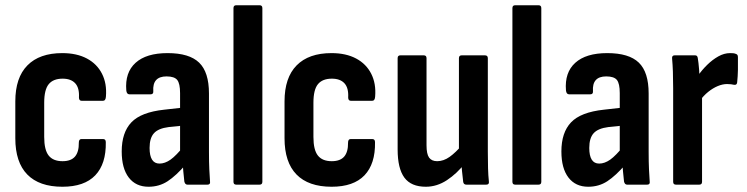

<svg xmlns="http://www.w3.org/2000/svg" viewBox="-20 -703 2845 731"><path d="M217.6 8Q129.4 8 83.9 -38.6Q38.3 -85.3 38.3 -176.7V-317Q38.3 -407.4 84.4 -454.1Q130.4 -500.8 217.1 -500.8Q272.3 -500.8 310.9 -480.2Q349.4 -459.6 368.3 -422.3Q387.3 -385 383.3 -335.6Q382.4 -319.2 371.9 -319.2H291Q280.6 -319.2 280.6 -332.1Q282.6 -368.2 266.5 -385.8Q250.3 -403.5 218.5 -403.5Q182.7 -403.5 165.5 -382.5Q148.3 -361.5 148.3 -312.1V-181.6Q148.3 -132.2 165.3 -110.8Q182.2 -89.3 218.1 -89.3Q250.3 -89.3 265.5 -106.9Q280.6 -124.5 280.1 -159.6Q280.1 -173.6 290 -173.6H372.4Q382.8 -173.6 382.8 -161.7Q384.3 -79.1 342.7 -35.5Q301.1 8 217.6 8Z M693.3 0Q684.9 0 681.9 -11.5Q680.4 -25 677.9 -50.6Q675.4 -76.2 674.4 -96.6L665.6 -119.4V-348.5Q665.6 -384.8 654.8 -398.5Q643.9 -412.1 614.1 -412.1Q559.6 -412.1 563.6 -355.3Q564.5 -343.9 553.2 -343.9H472.8Q462.3 -343.9 460.8 -358.9Q455.3 -427 496.2 -463.9Q537 -500.8 618 -500.8Q700.6 -500.8 738.1 -464.6Q775.6 -428.5 775.6 -347.1V-124.8Q775.6 -84.8 776.9 -58.1Q778.1 -31.3 779.6 -12.4Q781.6 0 770.2 0ZM545.6 8Q497.2 8 470.3 -27Q443.4 -61.9 443.4 -126.4Q443.4 -198.4 480.1 -237.1Q516.8 -275.9 605.2 -285.4L676.6 -293.4L676.2 -224.8L622.2 -219.2Q582.8 -214.2 566.2 -195.8Q549.5 -177.4 549.5 -139.6Q549.5 -110.4 558.8 -95.3Q568.2 -80.2 587.3 -80.2Q607.9 -80.2 629.3 -95.2Q650.7 -110.3 681 -148.1L687.8 -77.4Q650.3 -33.9 618.1 -12.9Q586 8 545.6 8Z M879.3 0Q868.9 0 868.9 -10.9V-672.1Q868.9 -683 879.3 -683H968.5Q978.9 -683 978.9 -672.1V-10.9Q978.9 0 968.5 0Z M1242.6 8Q1154.4 8 1108.9 -38.6Q1063.3 -85.3 1063.3 -176.7V-317Q1063.3 -407.4 1109.4 -454.1Q1155.4 -500.8 1242.1 -500.8Q1297.3 -500.8 1335.9 -480.2Q1374.4 -459.6 1393.3 -422.3Q1412.3 -385 1408.3 -335.6Q1407.4 -319.2 1396.9 -319.2H1316Q1305.6 -319.2 1305.6 -332.1Q1307.6 -368.2 1291.5 -385.8Q1275.3 -403.5 1243.5 -403.5Q1207.7 -403.5 1190.5 -382.5Q1173.3 -361.5 1173.3 -312.1V-181.6Q1173.3 -132.2 1190.3 -110.8Q1207.2 -89.3 1243.1 -89.3Q1275.3 -89.3 1290.5 -106.9Q1305.6 -124.5 1305.1 -159.6Q1305.1 -173.6 1315 -173.6H1397.4Q1407.8 -173.6 1407.8 -161.7Q1409.3 -79.1 1367.7 -35.5Q1326.1 8 1242.6 8Z M1601.2 8Q1545.3 8 1519.6 -26.7Q1493.9 -61.5 1493.9 -133.9V-481.4Q1493.9 -492.3 1504.3 -492.3H1593.5Q1603.9 -492.3 1603.9 -481.4V-149.8Q1603.9 -116.5 1613.7 -102.9Q1623.6 -89.3 1644.3 -89.3Q1668.6 -89.3 1691.8 -105.7Q1715 -122.2 1740.9 -152.7L1751.1 -82.4Q1720 -42.4 1681.8 -17.2Q1643.6 8 1601.2 8ZM1755.5 0Q1745.6 0 1743.6 -10Q1741.1 -28 1738.9 -52.6Q1736.6 -77.2 1736.6 -95.1L1727.3 -126.1V-481.4Q1727.3 -492.3 1737.7 -492.3H1826.4Q1837.3 -492.3 1837.3 -481.4V-125.3Q1837.3 -90.7 1838.1 -62.5Q1838.9 -34.3 1841.3 -12.4Q1843.3 0 1831.4 0Z M1941.3 0Q1930.9 0 1930.9 -10.9V-672.1Q1930.9 -683 1941.3 -683H2030.5Q2040.9 -683 2040.9 -672.1V-10.9Q2040.9 0 2030.5 0Z M2367.3 0Q2358.9 0 2355.9 -11.5Q2354.4 -25 2351.9 -50.6Q2349.4 -76.2 2348.4 -96.6L2339.6 -119.4V-348.5Q2339.6 -384.8 2328.8 -398.5Q2317.9 -412.1 2288.1 -412.1Q2233.6 -412.1 2237.6 -355.3Q2238.5 -343.9 2227.2 -343.9H2146.8Q2136.3 -343.9 2134.8 -358.9Q2129.3 -427 2170.2 -463.9Q2211 -500.8 2292 -500.8Q2374.6 -500.8 2412.1 -464.6Q2449.6 -428.5 2449.6 -347.1V-124.8Q2449.6 -84.8 2450.9 -58.1Q2452.1 -31.3 2453.6 -12.4Q2455.6 0 2444.2 0ZM2219.6 8Q2171.2 8 2144.3 -27Q2117.4 -61.9 2117.4 -126.4Q2117.4 -198.4 2154.1 -237.1Q2190.8 -275.9 2279.2 -285.4L2350.6 -293.4L2350.2 -224.8L2296.2 -219.2Q2256.8 -214.2 2240.2 -195.8Q2223.5 -177.4 2223.5 -139.6Q2223.5 -110.4 2232.8 -95.3Q2242.2 -80.2 2261.3 -80.2Q2281.9 -80.2 2303.3 -95.2Q2324.7 -110.3 2355 -148.1L2361.8 -77.4Q2324.3 -33.9 2292.1 -12.9Q2260 8 2219.6 8Z M2553.3 0Q2542.9 0 2542.9 -10.9V-367.5Q2542.9 -403.1 2541.9 -430.5Q2540.9 -458 2538.9 -479.4Q2537.4 -492.3 2548.3 -492.3H2626.7Q2635.2 -492.3 2636.6 -482.3Q2639.6 -464.3 2641.6 -439.2Q2643.6 -414.1 2644.1 -395.7L2652.9 -362.1V-10.9Q2652.9 0 2642.5 0ZM2643.5 -318.2 2637.1 -414.2Q2652.6 -436.7 2672.6 -456.2Q2692.6 -475.8 2714.9 -488.3Q2737.1 -500.8 2759.6 -500.8Q2766.6 -500.8 2771.9 -500.3Q2777.1 -499.8 2781.6 -497.8Q2786.5 -496.3 2788 -493.1Q2789.5 -489.9 2789.5 -484.4Q2790 -462 2789.5 -437.1Q2789 -412.1 2786.6 -389.4Q2785.6 -379 2775.6 -380Q2769.6 -381.5 2762.9 -382.2Q2756.1 -383 2748.1 -383Q2731.1 -383 2712.5 -375.2Q2694 -367.4 2676.2 -353.1Q2658.5 -338.8 2643.5 -318.2Z"/></svg>

Font: Sofia Sans Condensed
Style: Regular
Weight: 400
Designer: Botio Nikoltchev, Ani Petrova
Foundry: lettersoup
Version: Version 4.100